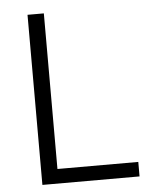

<svg xmlns="http://www.w3.org/2000/svg" viewBox="-52 -773 669 818"><g transform="rotate(-5 282.0 -364.0)"><path d="M96.2 0V-727.5H166V-62H511.7V0Z"/></g></svg>

Font: Inter Light
Style: Regular
Weight: 300
Designer: Rasmus Andersson
Foundry: rsms
Version: Version 4.000;git-a52131595